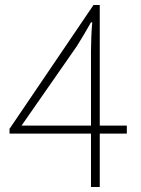

<svg xmlns="http://www.w3.org/2000/svg" viewBox="-20 -746 561 766"><path d="M343 0H378V-213H486V-245H378V-726H353L18 -232V-213H343ZM343 -245H66L286 -561C306 -593 326 -626 343 -657H348C345 -626 343 -574 343 -544Z"/></svg>

Font: Harano Aji Gothic TW ExtraLight
Style: Regular
Weight: 250
Foundry: Masamichi Hosoda
Version: HaranoAjiGothicTW-ExtraLight version 20230610;ttx 4.39.4